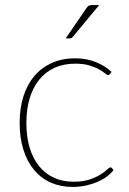

<svg xmlns="http://www.w3.org/2000/svg" viewBox="-20 -731 508 757"><path d="M413.5 -439Q412 -437.5 410.5 -436.2Q409 -435 406.5 -435Q402.5 -435 394 -442Q385.5 -449 370.5 -457.5Q355.5 -466 332.5 -473Q309.5 -480 277 -480Q231 -480 195.2 -463.8Q159.5 -447.5 134.8 -417Q110 -386.5 97 -343.5Q84 -300.5 84 -246.5Q84 -191 97.2 -147.8Q110.5 -104.5 134.8 -75Q159 -45.5 193.2 -30Q227.5 -14.5 269.5 -14.5Q307.5 -14.5 333.2 -23.2Q359 -32 376 -42.8Q393 -53.5 402 -62.2Q411 -71 415 -71Q419 -71 421.5 -68L427.5 -60.5Q418.5 -48 402.8 -36Q387 -24 366.2 -14.8Q345.5 -5.5 320.2 0.2Q295 6 266.5 6Q219 6 180.5 -11Q142 -28 114.8 -60.5Q87.5 -93 72.5 -140Q57.5 -187 57.5 -246.5Q57.5 -303.5 72.2 -350.5Q87 -397.5 115 -430.8Q143 -464 183.5 -482.5Q224 -501 276 -501Q322 -501 358 -486.2Q394 -471.5 420 -447.5ZM371 -711 267 -585.5Q262.5 -579.5 255 -579.5H239L320 -698Q325 -705.5 329.5 -708.2Q334 -711 344 -711Z"/></svg>

Font: Lato ExtraLight
Style: Regular
Weight: 275
Designer: Lukasz Dziedzic with Adam Twardoch and Botio Nikoltchev
Foundry: tyPoland Lukasz Dziedzic
Version: Version 2.015; 2015-08-06; http://www.latofonts.com/